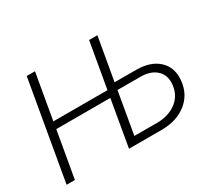

<svg xmlns="http://www.w3.org/2000/svg" viewBox="-135 -954 1321 1196"><g transform="rotate(-30 526.0 -355.5)"><path d="M162.6 -383.3H551.8L608.9 -710.9H668.5L614.7 -403.8L771.5 -403.3Q874 -402.8 930.7 -349.6Q987.3 -296.4 979 -206.5Q970.2 -112.3 899.7 -56.2Q829.1 0 717.3 0H485.4L543 -332.5H154.3L96.2 0H36.6L160.2 -710.9H219.7ZM606.4 -353 554.2 -52.7 720.7 -52.2Q790 -53.2 841.3 -84.5Q910.2 -127 919.4 -208Q926.8 -273.9 887.7 -312.3Q848.6 -350.6 779.3 -352.5Z"/></g></svg>

Font: Roboto Light
Style: Italic
Weight: 300
Italic angle: -12°
Designer: Google
Version: Version 2.134; 2016; ttfautohint (v1.6)